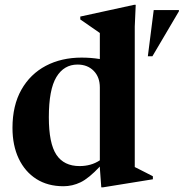

<svg xmlns="http://www.w3.org/2000/svg" viewBox="-20 -764 766 800"><path d="M617 -17 409.5 16.5H402L396 -65V-70Q350 -21 315.8 -4.5Q281.5 12 244.5 12Q179 12 131.5 -18.2Q84 -48.5 58 -103.2Q32 -158 32 -231Q32 -324.5 69 -390Q106 -455.5 171 -489.8Q236 -524 320 -524Q359 -524 396 -518V-626.5Q387 -633 361.5 -650.5Q336 -668 314.5 -683V-695L539 -744H545.5L541.5 -653.5V-68Q547.5 -65 561.5 -58Q575.5 -51 591 -43Q606.5 -35 617 -29.5ZM396 -399.5Q396 -443 370.2 -469Q344.5 -495 303 -495Q246.5 -495 215 -443Q183.5 -391 183.5 -275.5Q183.5 -166.5 215 -119.2Q246.5 -72 311.5 -72Q335 -72 356 -77.8Q377 -83.5 396 -96ZM596 -529.5 620.5 -722H725.5V-717L615 -529.5Z"/></svg>

Font: Newsreader 72pt SemiBold
Style: Regular
Weight: 600
Designer: Hugues Gentile
Foundry: Production Type
Version: Version 1.003; ttfautohint (v1.8.3)